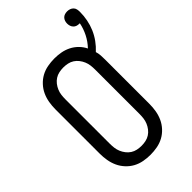

<svg xmlns="http://www.w3.org/2000/svg" viewBox="-263 -964 1059 1059"><g transform="rotate(-45 266.0 -434.5)"><path d="M250 8Q223 8 196.5 3Q170 -2 147 -14.5Q124 -27 105.5 -47Q87 -67 76 -91Q65 -115 60.5 -141.5Q56 -168 56 -195V-540Q56 -567 60.5 -593.5Q65 -620 76 -644Q87 -668 105.5 -688Q124 -708 147 -720.5Q170 -733 196.5 -738Q223 -743 250 -743Q276 -743 301 -738.5Q326 -734 349 -722.5Q372 -711 390.5 -692.5Q409 -674 420 -651Q446 -678 463 -711.5Q480 -745 487 -781H483Q473 -781 464 -784Q455 -787 448.5 -794Q442 -801 439 -810Q436 -819 436 -829Q436 -839 439 -848Q442 -857 448.5 -864Q455 -871 464.5 -874Q474 -877 484 -877Q494 -877 504 -873.5Q514 -870 521 -862.5Q528 -855 530 -845Q532 -835 532 -825Q532 -794 526 -763.5Q520 -733 508 -705Q496 -677 478 -652Q460 -627 437 -606Q442 -590 443 -573.5Q444 -557 444 -540V-195Q444 -168 439.5 -141.5Q435 -115 424 -91Q413 -67 394.5 -47Q376 -27 353 -14.5Q330 -2 303.5 3Q277 8 250 8ZM250 -62Q267 -62 283.5 -65.5Q300 -69 314 -78Q328 -87 338.5 -100.5Q349 -114 355.5 -129.5Q362 -145 364 -161.5Q366 -178 366 -195V-540Q366 -557 364 -573.5Q362 -590 355.5 -605.5Q349 -621 338.5 -634.5Q328 -648 314 -657Q300 -666 283.5 -669.5Q267 -673 250 -673Q233 -673 216.5 -669.5Q200 -666 186 -657Q172 -648 161.5 -634.5Q151 -621 144.5 -605.5Q138 -590 136 -573.5Q134 -557 134 -540V-195Q134 -178 136 -161.5Q138 -145 144.5 -129.5Q151 -114 161.5 -100.5Q172 -87 186 -78Q200 -69 216.5 -65.5Q233 -62 250 -62Z"/></g></svg>

Font: Iosevka Fixed
Style: Regular
Weight: 400
Monospace: yes
Designer: Belleve Invis
Foundry: Belleve Invis
Version: Version 33.2.4